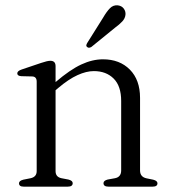

<svg xmlns="http://www.w3.org/2000/svg" viewBox="-20 -697 644 717"><path d="M187.5 -450V-390.5Q242 -437 283.5 -456.2Q325 -475.5 364.5 -475.5Q427 -475.5 465 -437Q503 -398.5 503 -331.5V-60.5Q503 -36 527.5 -31L552 -26Q568 -22 568 -12.5Q568 0 550 0H385Q366.5 0 366.5 -13Q366.5 -22.5 382 -26.5L409.5 -31.5Q432.5 -36 432.5 -60.5V-320Q432.5 -375.5 404.5 -403.5Q376.5 -431.5 330.5 -431.5Q302.5 -431.5 269.5 -416.5Q236.5 -401.5 197.5 -368.5L187.5 -360V-58Q187.5 -36 209.5 -31.5L235.5 -26.5Q251.5 -22.5 251.5 -13Q251.5 0 233 0H68.5Q51 0 51 -12.5Q51 -22 67 -26L94.5 -31.5Q117 -36.5 117 -58V-392Q117 -410.5 101 -411.5L59.5 -412.5Q44.5 -413.5 44.5 -423Q44.5 -432 61 -437.5L133.5 -462Q157 -470 168 -470Q187.5 -470 187.5 -450ZM365 -631Q378 -653.5 390.5 -666.2Q403 -679 420.5 -677Q435 -675 442.5 -664.5Q450 -654 448.5 -641.5Q447 -628 436.5 -616.8Q426 -605.5 409.5 -593.5L321 -521.5Q311 -516 305.5 -521.5Q301.5 -524.5 302.5 -528.8Q303.5 -533 306 -537Z"/></svg>

Font: Fraunces 9pt Light
Style: Regular
Weight: 300
Version: Version 1.000;[0bf87f6ff]